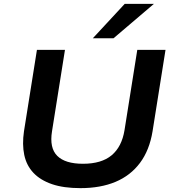

<svg xmlns="http://www.w3.org/2000/svg" viewBox="-20 -963 902 993"><path d="M396 10Q309 10 249 -10.5Q189 -31 153 -69Q117 -107 105.5 -161.5Q94 -216 104 -284L171 -705H316L249 -284Q235 -198 276 -157Q317 -116 409 -116Q505 -116 557.5 -160Q610 -204 624 -290L690 -705H836L769 -284Q753 -186 704 -120.5Q655 -55 577.5 -22.5Q500 10 396 10ZM460 -765 625 -943H776L567 -765Z"/></svg>

Font: Nunito Sans 7pt SemiExpanded
Style: Bold Italic
Weight: 700
Width: 6
Italic angle: -9°
Designer: Vernon Adams
Foundry: Vernon Adams
Version: Version 3.101;gftools[0.9.27]